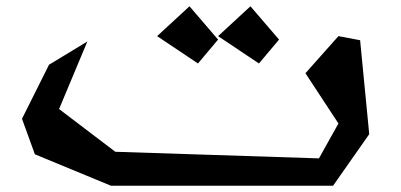

<svg xmlns="http://www.w3.org/2000/svg" viewBox="-20 -591 1275 611"><path d="M583 -571 674 -465 610 -389 480 -476ZM777 -571 868 -465 804 -389 674 -476ZM1057 -476 952 -358 1057 -198 995 -87 347 -108 168 -244 258 -459 136 -385 50 -213 91 -100 333 0H1040L1155 -164L1126 -463Z"/></svg>

Font: Am-Hal
Style: Regular
Weight: 400
Designer: Multible Designers
Foundry: Kief Type Foundry
Version: Version 1.000;PS 001.000;hotconv 1.0.88;makeotf.lib2.5.64775